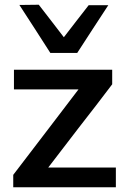

<svg xmlns="http://www.w3.org/2000/svg" viewBox="-20 -792 544 812"><path d="M36 0V-52.5Q76.5 -105.5 115.5 -156.5Q154 -207 188.5 -252L312 -414H39V-497H454.5V-435.5Q426.5 -399 387 -347Q347 -295 311 -249L184 -83.5H470V0ZM193 -568Q160.5 -618.5 127.5 -670Q94.5 -720.5 62 -771L144 -772Q170.5 -737.5 197 -703.5Q223 -669 250 -634.5Q276.5 -668.5 302.5 -702.5Q328.5 -736 355 -770H438Q405.5 -720.5 372.5 -669.8Q339.5 -619 306.5 -568Z"/></svg>

Font: Heraclito Medium
Style: Regular
Weight: 500
Designer: Kostas Bartsokas (font) & Cristiano Sobral (main changes)
Foundry: Kostas Bartsokas (font) & Cristiano Sobral (main changes)
Version: Version 1.00;July 8, 2020;FontCreator 13.0.0.2655 64-bit